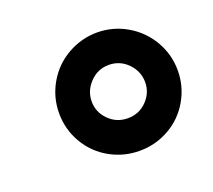

<svg xmlns="http://www.w3.org/2000/svg" viewBox="-70 -813 569 514"><g transform="rotate(-20 214.0 -555.5)"><path d="M80.1 -555.2Q80.1 -600.6 102.8 -639.9Q125.5 -679.2 165 -701.7Q204.6 -724.1 249 -724.1Q294.4 -724.1 333.7 -701.2Q373 -678.2 395.5 -639.2Q418 -600.1 418 -555.2Q418 -509.8 395.5 -470.7Q373 -431.6 334 -409.4Q294.9 -387.2 249 -387.2Q203.6 -387.2 164.6 -409.2Q125.5 -431.2 102.8 -470.2Q80.1 -509.3 80.1 -555.2ZM172.9 -555.2Q172.9 -524.4 195.1 -502.2Q217.3 -480 249 -480Q281.2 -480 303.2 -502.4Q325.2 -524.9 325.2 -555.2Q325.2 -585.9 303 -608.9Q280.8 -631.8 249 -631.8Q217.3 -631.8 195.1 -608.6Q172.9 -585.4 172.9 -555.2Z"/></g></svg>

Font: Zoram GWebM
Style: Bold Italic
Weight: 700
Italic angle: -12°
Foundry: Ascender Corporation
Version: Version 1.000